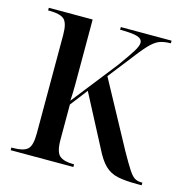

<svg xmlns="http://www.w3.org/2000/svg" viewBox="-85 -617 678 698"><g transform="rotate(15 254.0 -268.0)"><path d="M15 0V-10H22Q60 -10 75.5 -23.5Q91 -37 91 -83V-454Q91 -499 75.5 -512.5Q60 -526 22 -526H15V-536H180V-352Q180 -325 180 -292Q180 -259 178 -230L313 -402Q344 -445 357 -466Q370 -487 370 -499Q370 -514 351 -520Q332 -526 286 -526V-536H477V-526Q451 -526 433.5 -519Q416 -512 396 -490.5Q376 -469 342 -424L285 -351L420 -102Q442 -63 455 -43Q468 -23 478.5 -16.5Q489 -10 503 -10H508V0H491Q446 0 417.5 -6Q389 -12 369 -31.5Q349 -51 330 -90L230 -281L180 -216V-84Q180 -37 196.5 -23.5Q213 -10 248 -10H251V0Z"/></g></svg>

Font: Noto Serif Display Condensed
Style: Regular
Weight: 400
Width: 3
Designer: Monotype Design Team
Foundry: Monotype Imaging Inc.
Version: Version 2.009